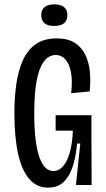

<svg xmlns="http://www.w3.org/2000/svg" viewBox="-20 -848 488 880"><path d="M200 12Q148 12 113.5 -28.5Q79 -69 62.5 -145Q46 -221 46 -329Q46 -402 55 -464Q64 -526 85.5 -573Q107 -620 144.5 -646Q182 -672 240 -672Q291 -672 323 -651.5Q355 -631 371.5 -596Q388 -561 392 -518Q396 -475 391 -429L306 -421Q313 -480 305 -518.5Q297 -557 279 -576.5Q261 -596 236 -596Q204 -596 181.5 -566.5Q159 -537 148 -478Q137 -419 137 -329Q137 -256 143.5 -205.5Q150 -155 162 -123.5Q174 -92 190 -78Q206 -64 224 -64Q250 -64 269.5 -86.5Q289 -109 300.5 -151Q312 -193 314 -249H235V-320H399V-233L400 0H328L348 -190H333Q328 -128 312.5 -82.5Q297 -37 270 -12.5Q243 12 200 12ZM228 -729Q199 -729 184 -741.5Q169 -754 169 -779Q169 -803 184.5 -815.5Q200 -828 228 -828Q258 -828 273.5 -815.5Q289 -803 289 -779Q289 -754 273.5 -741.5Q258 -729 228 -729Z"/></svg>

Font: Bricolage Grotesque 36pt Condensed
Style: Regular
Weight: 400
Width: 3
Designer: Mathieu Triay
Foundry: Atelier Triay
Version: Version 1.001;gftools[0.9.33.dev8+g029e19f]